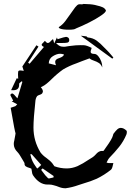

<svg xmlns="http://www.w3.org/2000/svg" viewBox="-20 -935 714 994"><path d="M270 -597.2Q265.6 -607.4 265.6 -614.7Q265.6 -628.4 288.1 -634.8Q308.6 -642.1 311.5 -652.8Q300.8 -656.7 291 -656.7Q274.4 -656.7 253.9 -644.3Q233.4 -631.8 232.4 -606.9ZM234.4 -11.2Q237.8 -11.2 247.6 -14.2L257.3 -16.6V-23.9L200.7 -63L192.9 -55.7L202.6 -43Q213.9 -26.4 228.5 -12.7Q230.5 -11.2 234.4 -11.2ZM174.3 -63 193.4 -81.1 144 -136.7H136.7L139.6 -126Q145 -100.6 164.1 -74.2L170.9 -64.5Q171.9 -63.5 172.9 -63.5Q173.8 -63.5 174.3 -63ZM319.8 39.6H317.9Q300.3 39.6 281.7 31.7Q272.5 27.8 262.7 25.4L257.3 23.9Q246.6 20.5 235.8 20.5H226.1Q183.1 20.5 150.4 -28.3Q146 -35.6 145 -47.9L142.6 -61.5Q137.7 -64.5 130.4 -66.4Q121.1 -68.8 114 -73.5Q106.9 -78.1 106.9 -87.9V-90.8Q102.5 -97.7 99.6 -103.5Q79.1 -139.6 70.3 -147.9Q51.3 -166.5 51.3 -189.9Q51.3 -198.7 54.2 -208.5Q57.1 -222.7 59.1 -235.4Q59.6 -240.2 60.5 -244.6L57.6 -255.9L53.2 -276.9Q38.6 -355.5 35.2 -377L59.6 -385.3L69.3 -395L40.5 -410.2Q43.9 -412.1 48.3 -413.1Q46.9 -415.5 45.9 -418.5L37.6 -434.6Q34.2 -439.5 33.7 -443.8Q33.7 -445.3 35.6 -447.3Q37.6 -449.2 39.6 -450.2Q41.5 -451.2 43 -451.2Q46.9 -451.2 53.7 -444.3Q57.6 -440.4 64.9 -431.6L70.3 -425.8L95.7 -510.7L92.8 -514.6Q90.3 -512.2 87.2 -510Q84 -507.8 81.5 -505.4Q79.1 -502.9 79.1 -501V-496.1Q79.1 -467.8 47.9 -467.8L37.6 -468.3Q45.4 -484.4 52.5 -500Q59.6 -515.6 66.9 -530.3L74.2 -526.9Q73.2 -541 73.2 -549.8Q73.2 -555.7 74 -563Q74.7 -570.3 84.5 -570.3Q91.3 -570.3 103 -567.9L100.6 -575.7L95.7 -590.8L168.5 -700.7L179.2 -693.8L125.5 -610.4L133.3 -605Q168.9 -647.5 207.5 -691.9Q195.8 -697.3 195.8 -703.1Q195.8 -705.6 197.8 -708.3Q199.7 -710.9 204.3 -714.8Q209 -718.8 212.4 -723.6Q221.2 -712.4 227.5 -712.4Q234.9 -712.4 244.1 -723.6Q249 -729 254.4 -732.9Q255.9 -729 257.1 -723.9Q258.3 -718.8 260.7 -710L274.9 -741.2Q277.8 -733.9 277.8 -731.9Q314.9 -744.1 321.8 -744.1Q325.2 -744.1 329.6 -742.2Q334 -740.2 336.2 -736.8Q338.4 -733.4 338.4 -727.5Q338.4 -722.2 336.2 -719Q334 -715.8 329.1 -714.4Q321.3 -712.4 299.8 -712.4H270Q285.2 -695.8 299.3 -693.8Q305.2 -692.9 310.5 -692.9Q318.8 -692.9 326.7 -694.8Q331.1 -695.8 336.7 -696.3Q342.3 -696.8 349.1 -697.8Q372.6 -701.2 396 -701.2Q398.9 -701.2 413.6 -700.9Q428.2 -700.7 454.6 -687Q453.6 -682.6 452.1 -678.7Q449.2 -672.4 449.2 -666.5Q449.2 -655.8 469.7 -655.8Q479.5 -655.3 489 -643.8Q498.5 -632.3 504.4 -616.2Q509.3 -602.5 509.3 -589.8V-585.9Q503.4 -601.6 491.9 -608.9Q480.5 -616.2 468.3 -620.1Q453.1 -624.5 443.4 -632.8L403.8 -618.2Q389.6 -612.3 375 -606.9Q338.4 -594.2 306.2 -575.2Q275.4 -553.2 247.1 -525.1Q218.8 -497.1 201.2 -488.3L191.4 -483.4Q202.1 -470.7 202.1 -461.9Q202.1 -459 199.2 -452.9Q196.3 -446.8 177.2 -440.9Q171.9 -439 168.2 -430.9Q164.6 -422.9 163.6 -415Q153.3 -321.8 153.3 -274.4Q153.3 -205.6 189.5 -146Q201.7 -129.9 219.7 -117.7L236.8 -104Q251.5 -91.3 261.7 -74.2Q293 -63 325.7 -63Q353 -63 380.9 -74.7Q410.2 -88.4 437 -106.9L459 -120.6Q467.8 -126.5 475.1 -134.8Q490.7 -153.8 507.8 -153.8L512.7 -153.3Q515.1 -153.3 517.3 -155.5Q519.5 -157.7 528.3 -171.4Q561 -216.3 564.9 -234.4L566.9 -241.7Q579.6 -258.8 587.9 -265.9Q596.2 -272.9 605.5 -272.9Q620.1 -272.9 634.8 -258.8Q636.7 -256.3 636.7 -251.5Q636.7 -244.6 634.3 -238.3Q619.6 -203.1 596.4 -174.3Q573.2 -145.5 546.9 -118.7Q541.5 -113.3 536.1 -102.1L531.7 -93.3Q534.7 -92.8 537.4 -91.8Q540 -90.8 542.5 -90.8H566.9Q564.9 -85 564 -78.6Q560.5 -61 553.7 -55.7Q520 -28.8 481 -9.8Q448.7 4.4 414.1 14.2L385.7 23.4Q353 35.2 319.8 39.6ZM561.5 -631.3 398.4 -750 408.7 -749Q419.4 -748 427.7 -746.6Q429.2 -746.1 430.7 -743.9Q432.1 -741.7 433.6 -741.2Q461.4 -738.8 481.4 -723.9Q501.5 -709 518.6 -689.9L534.2 -674.3Q545.9 -662.6 557.1 -648.9L566.9 -637.2ZM337.4 -781.2Q306.2 -781.2 292 -786.6Q284.2 -789.6 284.2 -792.5Q284.2 -794.4 287.6 -796.9Q303.7 -807.1 318.1 -825.9Q332.5 -844.7 345.5 -864Q358.4 -883.3 368.9 -896.7Q379.4 -910.2 387.7 -912.6Q391.1 -913.1 394.5 -913.1L402.8 -912.6Q409.2 -912.6 412.6 -914.6L432.6 -913.6Q460.9 -913.1 483.4 -906.2Q497.6 -903.3 510.3 -897.9Q522.9 -892.6 528.3 -881.3V-880.4Q528.3 -871.6 503.9 -855Q478.5 -837.4 441.7 -818.8Q404.8 -800.3 373 -787.6Q366.2 -781.2 337.4 -781.2Z"/></svg>

Font: Unutterable
Style: Regular
Weight: 400
Designer: GGBotNet
Foundry: f0n7.com
Version: 1.00